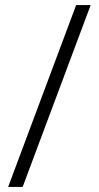

<svg xmlns="http://www.w3.org/2000/svg" viewBox="-20 -734 387 754"><path d="M336 -714 69 0H12L279 -714Z"/></svg>

Font: Noto Sans Thai Looped Light
Style: Regular
Weight: 300
Designer: Sasikarn Vongin, Ben Mitchell
Foundry: The Fontpad Ltd
Version: Version 1.001; ttfautohint (v1.8.4.7-5d5b)